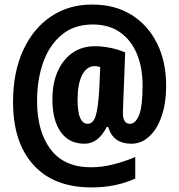

<svg xmlns="http://www.w3.org/2000/svg" viewBox="-20 -742 783 839"><path d="M706 -368Q706 -292 686.5 -235Q667 -178 632.5 -146Q598 -114 554 -114Q474 -114 453 -187H446Q410 -114 349 -114Q282 -114 245.5 -165Q209 -216 209 -308Q209 -378 232 -430Q255 -482 296.5 -511Q338 -540 395 -540Q427 -540 462 -533Q497 -526 527 -513L519 -306Q519 -292 518 -277Q517 -262 517 -249Q517 -201 548 -201Q572 -201 587.5 -238.5Q603 -276 603 -369Q603 -447 578 -507Q553 -567 504.5 -601Q456 -635 385 -635Q305 -635 251 -591Q197 -547 169.5 -471.5Q142 -396 142 -300Q142 -168 201 -89.5Q260 -11 378 -11Q424 -11 474.5 -23.5Q525 -36 571 -56V38Q487 77 380 77Q215 77 126 -21.5Q37 -120 37 -296Q37 -426 81 -522Q125 -618 203.5 -670.5Q282 -723 385 -722Q482 -722 554 -677.5Q626 -633 666 -553Q706 -473 706 -368ZM319 -307Q319 -252 330.5 -226.5Q342 -201 363 -201Q387 -201 398 -235Q409 -269 414 -356L418 -449Q406 -453 394 -453Q359 -453 339 -414.5Q319 -376 319 -307Z"/></svg>

Font: Noto Sans Lao Looped ExtraCondensed ExtraBold
Style: Regular
Weight: 800
Width: 2
Designer: Mark Frömberg, Ben Mitchell
Foundry: The Fontpad Ltd
Version: Version 1.002; ttfautohint (v1.8.4.7-5d5b)